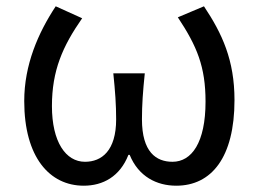

<svg xmlns="http://www.w3.org/2000/svg" viewBox="-20 -577 822 610"><path d="M246 13C307 13 361 -16 388 -85H392C420 -16 478 13 540 13C652 13 725 -77 725 -259C725 -386 686 -470 628 -557L545 -522C606 -430 633 -365 633 -254C633 -124 589 -63 528 -63C476 -63 431 -94 431 -198C431 -244 434 -286 440 -344H340C346 -286 349 -244 349 -198C349 -98 303 -63 250 -63C189 -63 145 -126 145 -240C145 -353 179 -430 241 -519L157 -557C101 -472 57 -371 57 -256C57 -77 138 13 246 13Z"/></svg>

Font: Noto Sans CJK JP
Style: Regular
Weight: 400
Designer: Ryoko NISHIZUKA 西塚涼子 (kana, bopomofo & ideographs); Paul D. Hunt (Latin, Greek & Cyrillic); Sandoll Communications 산돌커뮤니
Foundry: Adobe
Version: Version 2.004;hotconv 1.0.118;makeotfexe 2.5.65603